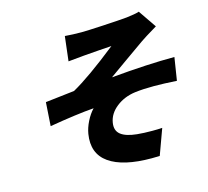

<svg xmlns="http://www.w3.org/2000/svg" viewBox="-115 -898 1186 1094"><g transform="rotate(-15 478.0 -351.0)"><path d="M350.5 -739Q396.3 -735.1 448.5 -735.1Q479 -735.1 576 -740.4Q672.9 -745.7 718 -750Q768.5 -755.7 793.3 -763.8L865.8 -658Q785.2 -609.7 767.8 -596.9Q725.9 -567.8 649.5 -513.5Q573.2 -459.2 549 -442.1Q765.3 -462 922.6 -462L901.3 -327.1Q823.5 -332 767 -332Q702.1 -332 654.8 -326Q589.8 -317.5 542.4 -280.4Q495 -243.3 486.5 -191.1Q479 -145.6 508.9 -122Q538.7 -98.4 603.3 -92Q642.4 -88.1 692.5 -88.1Q725.5 -88.1 751.1 -89.8L696 61.1Q679.7 62.1 648.8 62.1Q480.5 62.1 398.8 4.6Q317.1 -52.9 335.6 -165.8Q341.3 -200.3 359.6 -236.9Q377.8 -273.4 402.3 -299Q300.4 -291.2 139.6 -263.8L148.8 -403.1Q163.4 -404.5 320 -422.9Q418.7 -477.6 592 -615.1Q591.6 -615.1 520.6 -610.3Q449.6 -605.5 426.8 -603Q353.7 -596.2 333.5 -594.1Z"/></g></svg>

Font: Karasuma Gothic
Style: Italic
Weight: 900
Italic angle: -9.39999°
Designer: Rasmus Andersson / Ryoko Nishizuka
Foundry: Genbu
Version: Version 1.00